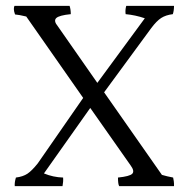

<svg xmlns="http://www.w3.org/2000/svg" viewBox="-20 -680 639 651"><path d="M567 -78Q570 -64 570 -57.5Q570 -51 570 -49H384Q380 -56 380 -78Q420 -82 428.5 -91Q437 -100 423 -119L286 -314L129 -92Q160 -79 194 -78Q195 -64 192 -49H30Q29 -62 34 -78Q58 -81 73 -91Q88 -101 108 -126L262 -348L69 -624Q44 -630 31 -631Q27 -642 27 -649Q27 -656 29 -660H216Q220 -648 220 -632Q180 -628 170.5 -618.5Q161 -609 176 -591L310 -399L471 -618Q439 -629 406 -632Q404 -646 408 -660H570Q570 -644 566 -632Q542 -629 526.5 -619Q511 -609 493 -585L333 -367L529 -87Q546 -82 567 -78Z"/></svg>

Font: Halant
Style: Regular
Weight: 400
Designer: Hitesh Malaviya (Devanagari), Satya Rajpurohit (Latin)
Foundry: Indian Type Foundry
Version: Version 1.100;PS 1.0;hotconv 1.0.78;makeotf.lib2.5.61930; tt